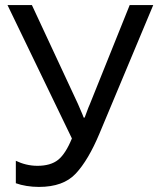

<svg xmlns="http://www.w3.org/2000/svg" viewBox="-20 -734 630 764"><path d="M496.1 -713.9 336.9 -317.9C330.6 -304.7 322.3 -279.3 316.9 -266.1H313C306.6 -284.2 295.4 -306.6 290 -320.8L106.9 -713.9H9.8L266.1 -183.1C249.5 -142.6 231.4 -114.3 211.4 -98.1C191.4 -82 163.6 -74.2 128.9 -74.2C97.2 -74.2 68.4 -82 43 -94.2V-4.9C68.4 4.4 101.6 9.8 134.8 9.8C199.7 9.8 248.5 -7.8 281.7 -43.5C314.5 -78.6 346.2 -131.8 376 -203.1L589.8 -713.9Z"/></svg>

Font: Avrile Sans
Style: Regular
Weight: 400
Designer: Monotype Design Team, Google (font), Stefan Peev (BGR Cyrillic), Cristiano Sobral (main changes)
Foundry: The Avrile Sans Project Authors
Version: Version 3.110